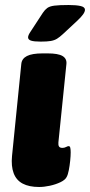

<svg xmlns="http://www.w3.org/2000/svg" viewBox="-20 -738 359 766"><path d="M136 8Q96 8 70.5 -5.5Q45 -19 34.5 -47Q24 -75 28 -116L65 -483Q67 -504 87.5 -514.5Q108 -525 150 -525H170Q212 -525 229.5 -514.5Q247 -504 245 -483L213 -170Q212 -159 215.5 -153.5Q219 -148 229 -148Q237 -148 243.5 -151.5Q250 -155 254 -155Q259 -155 260.5 -148Q262 -141 262 -130Q262 -116 260 -96.5Q258 -77 254.5 -59Q251 -41 246 -32Q240 -20 221 -11Q202 -2 179 3Q156 8 136 8ZM142 -572Q115 -572 103.5 -576Q92 -580 92 -589Q92 -593 94.5 -599Q97 -605 104 -615L151 -687Q159 -699 168.5 -706Q178 -713 197 -715.5Q216 -718 254 -718Q284 -718 301.5 -714Q319 -710 319 -699Q319 -691 311 -680Q303 -669 288 -655L231 -602Q218 -590 207.5 -583.5Q197 -577 182.5 -574.5Q168 -572 142 -572Z"/></svg>

Font: Asap Black
Style: Italic
Weight: 900
Italic angle: -6°
Designer: Pablo Cosgaya
Foundry: Omnibus-Type
Version: Version 3.001